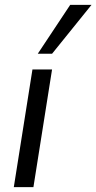

<svg xmlns="http://www.w3.org/2000/svg" viewBox="-20 -773 398 793"><path d="M37 0 114 -486H195L118 0ZM136 -551 270 -753H358L195 -551Z"/></svg>

Font: Nunito Sans
Style: Italic
Weight: 400
Italic angle: -9°
Designer: Vernon Adams
Foundry: Vernon Adams
Version: Version 3.006; ttfautohint (v1.8.3)